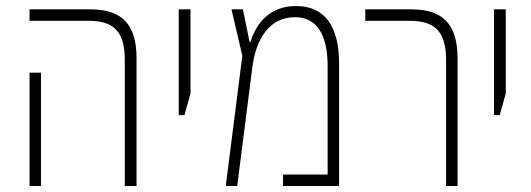

<svg xmlns="http://www.w3.org/2000/svg" viewBox="-20 -617 1761 637"><path d="M394 0H433V-424C433 -538 383 -586 280 -586H78V-548H273C355 -548 394 -516 394 -417ZM78 0H116V-376H78Z M573 -235H592L612 -307V-586H573Z M962 -597C891 -597 836 -558 811 -478H808L786 -586H748L784 -432L729 0H767L817 -392C829 -490 875 -560 959 -560C1031 -560 1067 -502 1067 -397V-38H919V0H1105V-406C1105 -528 1059 -597 962 -597Z M1460 0H1498V-424C1498 -538 1448 -586 1345 -586H1192V-548H1338C1420 -548 1460 -516 1460 -417Z M1619 -235H1638L1658 -307V-586H1619Z"/></svg>

Font: Noto Sans Hebrew Condensed ExtraLight
Style: Regular
Weight: 200
Width: 3
Designer: Monotype Design Team
Foundry: Monotype Imaging Inc.
Version: Version 2.004